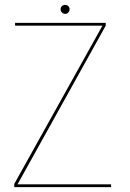

<svg xmlns="http://www.w3.org/2000/svg" viewBox="-20 -769 536 789"><path d="M38.5 0H436.5V-11.5H52L414.5 -663.5V-675H42V-663.5H401L38.5 -13ZM248 -712Q255.5 -712 260.8 -717.8Q266 -723.5 266 -731Q266 -738.5 260.8 -743.8Q255.5 -749 248 -749Q240 -749 234.5 -743.8Q229 -738.5 229 -731Q229 -723 234.8 -717.5Q240.5 -712 248 -712Z"/></svg>

Font: Anybody Thin Thin
Style: Regular
Weight: 250
Version: Version 1.113;gftools[0.9.25]